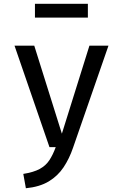

<svg xmlns="http://www.w3.org/2000/svg" viewBox="-20 -784 655 1023"><path d="M557.9 -540.5 369.2 3.1Q349.7 60.5 319 106.9Q288.2 153.3 239.7 182.6Q191.3 211.8 117.9 219L104.1 142.6Q159.5 133.8 192.1 115.9Q224.6 97.9 243.3 69.2Q262.1 40.5 276.9 0H243.6L57.4 -540.5H162.6L309.7 -71.8L456.4 -540.5ZM448.2 -690.3H166.2V-763.6H448.2Z"/></svg>

Font: Fira Code Retina
Style: Regular
Weight: 450
Monospace: yes
Designer: Carrois Corporate, Edenspiekermann AG, Nikita Prokopov
Foundry: Carrois Corporate, Edenspiekermann AG, Nikita Prokopov
Version: Version 6.002